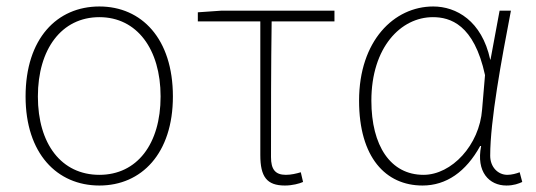

<svg xmlns="http://www.w3.org/2000/svg" viewBox="-20 -560 1657 593"><path d="M287 13C417 13 514 -86 514 -262C514 -441 417 -540 287 -540C156 -540 59 -441 59 -262C59 -86 156 13 287 13ZM287 -20C170 -20 97 -115 97 -262C97 -408 170 -507 287 -507C403 -507 476 -408 476 -262C476 -115 403 -20 287 -20Z M591 -522V-494H784V-81C784 -14 804 13 860 13C883 13 905 7 916 2L909 -28C896 -24 879 -20 863 -20C830 -20 817 -37 817 -75C817 -215 817 -353 819 -494H1013V-527H663Z M1285 13C1358 13 1419 -29 1463 -109H1466C1450 -29 1491 13 1544 13C1567 13 1582 7 1593 2L1585 -28C1575 -24 1560 -20 1547 -20C1518 -20 1494 -44 1494 -79C1494 -188 1529 -376 1558 -527H1523L1495 -376H1494C1468 -496 1389 -540 1318 -540C1197 -540 1089 -434 1089 -249C1089 -74 1171 13 1285 13ZM1288 -20C1186 -20 1127 -110 1127 -249C1127 -414 1218 -507 1317 -507C1370 -507 1444 -485 1478 -328L1469 -222C1461 -112 1375 -20 1288 -20Z"/></svg>

Font: Kinto Sans Thin
Style: Regular
Weight: 100
Designer: Authors: Ryoko NISHIZUKA  (kana & ideographs); Paul D. Hunt (Latin, Greek & Cyrillic); Wenlong ZHANG  (bopomofo); Sandol
Foundry: Adobe Systems Incorporated, ookami Inc.
Version: Version 0.001